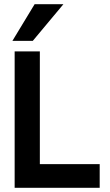

<svg xmlns="http://www.w3.org/2000/svg" viewBox="-20 -895 525 915"><path d="M282.2 -875 136.2 -700.2H39.1L145 -875ZM455.1 0H49.8V-649.9H169.9V-112.8H455.1Z"/></svg>

Font: Overused Grotesk SemiBold
Style: Regular
Weight: 600
Version: Version 0.002